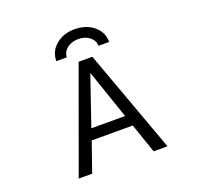

<svg xmlns="http://www.w3.org/2000/svg" viewBox="-158 -1114 1315 1284"><g transform="rotate(-20 500.0 -472.0)"><path d="M381.8 -285.2H622.1L502 -635.7ZM454.1 -732.4H551.8L819.3 2H720.7L648.4 -208H356.4L283.2 2H187.5ZM389.6 -787.1H315.4Q315.4 -856.4 368.7 -901.4Q421.9 -946.3 502.4 -946.3Q583 -946.3 637.2 -901.9Q691.4 -857.4 691.4 -787.1H616.2Q614.3 -826.2 582.5 -851.1Q550.8 -876 503.4 -876Q456.1 -876 423.8 -851.1Q391.6 -826.2 389.6 -787.1Z"/></g></svg>

Font: Gen Shin Gothic Monospace Regular
Style: Regular
Weight: 400
Designer: [Source Han Sans]
Ryoko NISHIZUKA  (kana & ideographs); Paul D. Hunt (Latin, Greek & Cyrillic); Wenlong ZHANG  (bopomofo
Version: Version 1.002.20150607